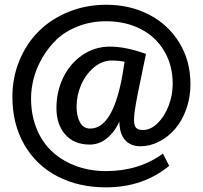

<svg xmlns="http://www.w3.org/2000/svg" viewBox="-20 -704 870 824"><path d="M435.1 100.1Q317.4 100.1 226.3 52.7Q135.3 5.4 84.2 -83.3Q33.2 -171.9 33.2 -288.1Q33.2 -371.6 63.7 -445.1Q94.2 -518.6 147.5 -571Q200.7 -623.5 275.6 -653.6Q350.6 -683.6 436 -683.6Q537.6 -683.6 619.9 -641.1Q702.1 -598.6 749.8 -520.5Q797.4 -442.4 797.4 -342.8Q797.4 -285.6 779.3 -235.4Q761.2 -185.1 731.4 -150.6Q701.7 -116.2 662.6 -96.2Q623.5 -76.2 582.5 -76.2Q542 -76.2 517.6 -102.1Q493.2 -127.9 492.2 -183.1Q473.6 -139.2 439.7 -111.3Q405.8 -83.5 365.7 -83.5Q298.3 -83.5 260.3 -126.5Q222.2 -169.4 222.2 -240.2Q222.2 -310.1 251 -370.4Q279.8 -430.7 333 -467.3Q386.2 -503.9 452.1 -503.9Q519.5 -503.9 606.4 -472.7Q600.1 -439.5 585.7 -371.8Q571.3 -304.2 563.2 -259.3Q555.2 -214.4 555.2 -189.5Q555.2 -164.6 564.2 -155.3Q573.2 -146 593.3 -146Q627 -146 657 -175.8Q687 -205.6 704.1 -251.2Q721.2 -296.9 721.2 -344.2Q721.2 -424.3 684.3 -485.8Q647.5 -547.4 582.5 -580.1Q517.6 -612.8 435.5 -612.8Q369.6 -612.8 314.2 -590.8Q258.8 -568.8 222.7 -534.2Q186.5 -499.5 161.1 -455.1Q135.7 -410.6 124.5 -366.9Q113.3 -323.2 113.3 -282.2Q113.3 -208 138.7 -147.9Q164.1 -87.9 208.3 -49.3Q252.4 -10.7 310.3 9.8Q368.2 30.3 434.1 30.3Q577.1 30.3 679.2 -44.9L706.1 7.8Q593.3 100.1 435.1 100.1ZM367.2 -152.3Q460.9 -152.3 502.4 -365.2Q508.3 -396.5 514.6 -439Q487.8 -444.3 459.5 -444.3Q418.5 -444.3 383.1 -414.6Q347.7 -384.8 328.1 -339.4Q308.6 -293.9 308.6 -247.1Q308.6 -206.1 323 -179.2Q337.4 -152.3 367.2 -152.3Z"/></svg>

Font: Oxygen
Style: Bold
Weight: 700
Designer: vernon adams
Foundry: Vernon Adams
Version: Version 0.2.3 webfont; ttfautohint (v0.93.3-1d66) -l 8 -r 50